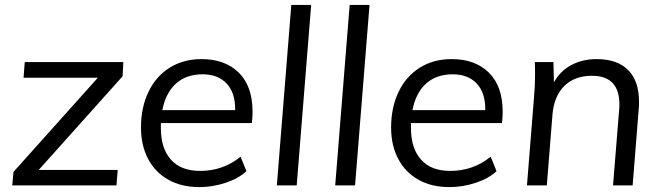

<svg xmlns="http://www.w3.org/2000/svg" viewBox="-20 -756 2696 783"><path d="M480 -445 138 -63H460L455 0H30L35 -55L379 -439H76L81 -503H483Z M636 -254V-234Q636 -151 677 -105Q718 -59 796 -59Q890 -59 961 -117L985 -58Q953 -28 900 -10.5Q847 7 793 7Q720 7 666.5 -23Q613 -53 584 -108Q555 -163 555 -236Q555 -318 585.5 -381.5Q616 -445 672 -480Q728 -515 802 -515Q898 -515 954 -459.5Q1010 -404 1010 -300Q1010 -278 1007 -254ZM642 -307H939Q940 -377 904.5 -415Q869 -453 806 -453Q740 -453 698 -415.5Q656 -378 642 -307Z M1168 -736H1249L1190 0H1109Z M1406 -736H1487L1428 0H1347Z M1656 -254V-234Q1656 -151 1697 -105Q1738 -59 1816 -59Q1910 -59 1981 -117L2005 -58Q1973 -28 1920 -10.5Q1867 7 1813 7Q1740 7 1686.5 -23Q1633 -53 1604 -108Q1575 -163 1575 -236Q1575 -318 1605.5 -381.5Q1636 -445 1692 -480Q1748 -515 1822 -515Q1918 -515 1974 -459.5Q2030 -404 2030 -300Q2030 -278 2027 -254ZM1662 -307H1959Q1960 -377 1924.5 -415Q1889 -453 1826 -453Q1760 -453 1718 -415.5Q1676 -378 1662 -307Z M2586 -341Q2586 -323 2585 -314L2560 0H2480L2505 -309Q2506 -316 2506 -330Q2506 -447 2394 -447Q2323 -447 2281 -405Q2239 -363 2233 -288L2210 0H2129L2158 -362Q2162 -403 2162 -456Q2162 -487 2161 -503H2237L2239 -420Q2264 -466 2309.5 -490.5Q2355 -515 2413 -515Q2497 -515 2541.5 -470.5Q2586 -426 2586 -341Z"/></svg>

Font: Muli
Style: Italic
Weight: 400
Italic angle: -4.541°
Designer: Vernon Adams
Foundry: Vernon Adams
Version: Version 2.001